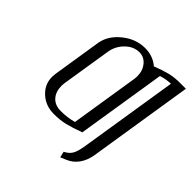

<svg xmlns="http://www.w3.org/2000/svg" viewBox="-173 -638 884 884"><g transform="rotate(45 269.0 -196.0)"><path d="M63.5 -115.7Q63.5 -125 64.9 -134.8L103 -376Q112.3 -430.7 162.8 -471.4Q213.4 -512.2 272.9 -512.2Q324.7 -512.2 360.8 -481Q405.3 -498 434.3 -505.1Q463.4 -512.2 500 -512.2H538.1L457 0Q450.7 40 430.7 67.9Q410.6 95.7 380.9 107.9L352.1 120.1L345.2 90.8Q367.7 80.1 378.9 62Q390.1 43.9 397 0L473.1 -480Q439.9 -478.5 412.1 -469.2L342.8 -33.2Q293.5 -15.1 262 -7.6Q230.5 0 189.9 0Q136.7 0 100.1 -33.4Q63.5 -66.9 63.5 -115.7ZM123.5 -115.7Q123.5 -78.6 144.5 -55.4Q165.5 -32.2 203.1 -32.2Q247.1 -32.2 285.2 -43L337.9 -376Q339.4 -385.3 339.4 -394.5Q339.4 -430.7 319.1 -455.3Q298.8 -480 268.1 -480Q230.5 -480 200 -449.7Q169.4 -419.4 163.1 -376L125 -136.2Q123.5 -126 123.5 -115.7Z"/></g></svg>

Font: Gawaa
Style: Italic
Weight: 400
Designer: T. Christopher White
Version: Version 1.0